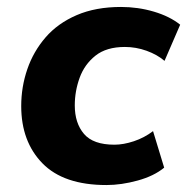

<svg xmlns="http://www.w3.org/2000/svg" viewBox="-20 -521 538 552"><path d="M286 11Q163 11 102 -51.5Q41 -114 41 -216Q41 -271 58.5 -322Q76 -373 111 -413.5Q146 -454 200.5 -477.5Q255 -501 328 -501Q377 -501 422.5 -487.5Q468 -474 498 -450L453 -346Q432 -364 401.5 -375Q371 -386 339 -386Q286 -386 254.5 -361Q223 -336 209 -297.5Q195 -259 195 -218Q195 -167 221.5 -136Q248 -105 309 -105Q335 -105 365 -115Q395 -125 420 -144L452 -39Q423 -15 376 -2Q329 11 286 11Z"/></svg>

Font: Nunito Sans ExtraBold
Style: Italic
Weight: 800
Italic angle: -9°
Designer: Vernon Adams
Foundry: Vernon Adams
Version: Version 3.006; ttfautohint (v1.8.3)